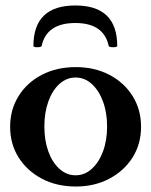

<svg xmlns="http://www.w3.org/2000/svg" viewBox="-20 -670 552 701"><path d="M257 11Q187 11 133 -17.5Q79 -46 48 -95Q17 -144 17 -207Q17 -270 48 -319.5Q79 -369 133 -397Q187 -425 257 -425Q325 -425 379 -397Q433 -369 464 -319.5Q495 -270 495 -207Q495 -144 464 -95Q433 -46 379 -17.5Q325 11 257 11ZM256 -30Q289 -30 315 -53.5Q341 -77 356 -117Q371 -157 371 -208Q371 -259 356 -299.5Q341 -340 315 -363.5Q289 -387 256 -387Q223 -387 197 -363.5Q171 -340 156.5 -299.5Q142 -259 142 -208Q142 -157 156.5 -117Q171 -77 197 -53.5Q223 -30 256 -30ZM102 -502Q102 -650 255 -650Q408 -650 408 -502Q408 -499 400.5 -498Q393 -497 385.5 -498Q378 -499 377 -502Q359 -586 255 -586Q150 -586 132 -502Q131 -499 123.5 -498Q116 -497 109 -498Q102 -499 102 -502Z"/></svg>

Font: Junicode SmExp
Style: Bold
Weight: 700
Width: 6
Designer: Peter S. Baker
Version: Version 2.205; ttfautohint (v1.8.4)